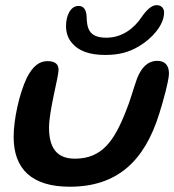

<svg xmlns="http://www.w3.org/2000/svg" viewBox="-20 -693 678 746"><path d="M389.5 -479.5C440.5 -479.5 480.5 -489.5 519.5 -513C568.5 -541.5 617.5 -594.5 617.5 -644C617.5 -663.5 604.5 -673 588.5 -673C568.5 -673 549 -653.5 530.5 -627C501 -582.5 454 -546.5 393 -546.5C322.5 -546.5 318 -586.5 316.5 -629.5C315 -652.5 307 -670 285.5 -670C252.5 -670 236.5 -629.5 236.5 -592C236.5 -569 243 -547 256 -530.5C284 -494 328.5 -479.5 389.5 -479.5ZM251 32.5C434.5 32.5 541 -66 598.5 -250.5C612 -292.5 636.5 -380 636.5 -407.5C636.5 -439.5 620.5 -456.5 591.5 -456.5C554 -456.5 529.5 -431 512.5 -388C497 -344.5 485.5 -300 469 -260.5C423.5 -145 376 -76.5 271 -76.5C199 -76.5 170.5 -120.5 170.5 -197.5C170.5 -262.5 207.5 -394.5 207.5 -421C207.5 -439 199.5 -455.5 164.5 -455.5C132.5 -455.5 107.5 -436 84 -390.5C54.5 -327.5 33 -229 33 -161C33 -37 103 32.5 251 32.5Z"/></svg>

Font: Gluten
Style: Italic
Weight: 400
Italic angle: -13°
Designer: Tyler Finck
Foundry: Etcetera Type Company
Version: Version 0.920